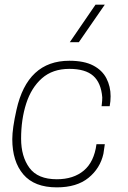

<svg xmlns="http://www.w3.org/2000/svg" viewBox="-20 -800 551 828"><path d="M225 8Q128 8 80.5 -48Q33 -104 33 -200Q33 -246 51 -326Q98 -538 279 -538Q343 -538 382 -517.5Q421 -497 439 -462Q457 -427 457 -385Q457 -363 453 -342H418L419 -350Q421 -366 421 -380Q416 -443 382 -473Q348 -503 279 -503Q207 -503 161 -462.5Q115 -422 93 -353.5Q71 -285 71 -202Q71 -125 107 -76Q143 -27 225 -27Q297 -27 341.5 -64.5Q386 -102 396 -178H432L426 -137Q412 -74 361.5 -33Q311 8 225 8ZM320 -618H281L392 -780H432Z"/></svg>

Font: Tanohe Sans ExtraLight
Style: Italic
Weight: 200
Designer: Village Type and Design LLC & Cristiano Sobral
Foundry: Cooper Hewitt Smithsonian Design Museum
Version: Version 1.00;September 29, 2021;FontCreator 13.0.0.2655 64-b